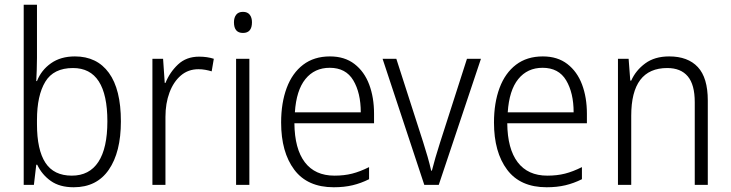

<svg xmlns="http://www.w3.org/2000/svg" viewBox="-20 -780 3083 810"><path d="M136 -536Q136 -512 135 -484.5Q134 -457 133 -438H136Q154 -484 195 -513Q236 -542 296 -542Q389 -542 439.5 -472.5Q490 -403 490 -268Q490 -138 439 -64Q388 10 291 10Q232 10 194.5 -16.5Q157 -43 137 -85H133L123 0H80V-760H136ZM288 -493Q206 -493 171 -435Q136 -377 136 -274V-256Q136 -148 171.5 -93.5Q207 -39 283 -39Q357 -39 395 -97Q433 -155 433 -268Q433 -493 288 -493Z M820 -541Q854 -541 882 -532L873 -479Q860 -483 846 -485.5Q832 -488 817 -488Q774 -488 743 -461.5Q712 -435 695 -389.5Q678 -344 678 -287V0H623V-532H668L675 -430H678Q696 -475 731 -508Q766 -541 820 -541Z M1005 -730Q1024 -730 1033.5 -718Q1043 -706 1043 -686Q1043 -641 1005 -641Q967 -641 967 -686Q967 -706 976.5 -718Q986 -730 1005 -730ZM1032 -532V0H976V-532Z M1372 -542Q1434 -542 1475.5 -510Q1517 -478 1537.5 -423.5Q1558 -369 1558 -300V-260H1222Q1223 -152 1266 -95.5Q1309 -39 1391 -39Q1432 -39 1465.5 -47.5Q1499 -56 1537 -75V-24Q1503 -7 1467.5 1.5Q1432 10 1388 10Q1277 10 1221.5 -64Q1166 -138 1166 -263Q1166 -346 1189.5 -409Q1213 -472 1259 -507Q1305 -542 1372 -542ZM1371 -494Q1307 -494 1268.5 -446.5Q1230 -399 1224 -306H1502Q1502 -388 1470.5 -441Q1439 -494 1371 -494Z M1770 0 1594 -532H1652L1765 -181Q1775 -150 1784 -118.5Q1793 -87 1799 -60H1802Q1808 -84 1817 -115Q1826 -146 1836 -177L1950 -532H2009L1831 0Z M2270 -542Q2332 -542 2373.5 -510Q2415 -478 2435.5 -423.5Q2456 -369 2456 -300V-260H2120Q2121 -152 2164 -95.5Q2207 -39 2289 -39Q2330 -39 2363.5 -47.5Q2397 -56 2435 -75V-24Q2401 -7 2365.5 1.5Q2330 10 2286 10Q2175 10 2119.5 -64Q2064 -138 2064 -263Q2064 -346 2087.5 -409Q2111 -472 2157 -507Q2203 -542 2270 -542ZM2269 -494Q2205 -494 2166.5 -446.5Q2128 -399 2122 -306H2400Q2400 -388 2368.5 -441Q2337 -494 2269 -494Z M2803 -542Q2882 -542 2924 -497Q2966 -452 2966 -356V0H2911V-349Q2911 -423 2881.5 -458Q2852 -493 2795 -493Q2643 -493 2643 -292V0H2587V-532H2632L2639 -440H2643Q2662 -483 2702 -512.5Q2742 -542 2803 -542Z"/></svg>

Font: Noto Sans Kannada SemiCondensed Light
Style: Regular
Weight: 300
Width: 4
Designer: Jelle Bosma - Monotype Design Team
Foundry: Monotype Imaging Inc.
Version: Version 2.005; ttfautohint (v1.8.4.7-5d5b)